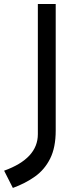

<svg xmlns="http://www.w3.org/2000/svg" viewBox="-74 -676 401 945"><path d="M-10.7 249 -53.7 164.1Q112.3 104.5 112.3 -15.6V-656.2H200.2V-33.2Q200.2 49.8 172.9 104.5Q145.5 159.2 98.1 192.9Q50.8 226.6 -10.7 249Z"/></svg>

Font: Sen
Style: Regular
Weight: 400
Designer: Kosal Sen, Philatype
Foundry: Philatype
Version: Version 2.000;gftools[0.9.31]